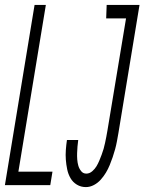

<svg xmlns="http://www.w3.org/2000/svg" viewBox="-35 -755 589 783"><path d="M315 8Q295 8 278.5 -2Q262 -12 252.5 -28.5Q243 -45 239 -64.5Q235 -84 233.5 -103.5Q232 -123 233.5 -143.5Q235 -164 238 -184H284Q282 -171 281 -157.5Q280 -144 279.5 -131Q279 -118 280 -104.5Q281 -91 284.5 -79Q288 -67 296 -57Q304 -47 317 -47Q330 -47 341 -56.5Q352 -66 358.5 -77Q365 -88 370 -100Q375 -112 379.5 -124Q384 -136 387.5 -148Q391 -160 393.5 -172.5Q396 -185 398.5 -197Q401 -209 403 -222L479 -680H398L400 -735H534L448 -213Q445 -196 442 -179.5Q439 -163 434.5 -146.5Q430 -130 424.5 -114Q419 -98 412.5 -82Q406 -66 397 -51Q388 -36 376 -22.5Q364 -9 348 -0.5Q332 8 315 8ZM-15 0 106 -735H152L40 -55H179L170 0Z"/></svg>

Font: Iosevka SS18 Light
Style: Italic
Weight: 300
Italic angle: -9°
Monospace: yes
Designer: Belleve Invis
Foundry: Belleve Invis
Version: Version 25.1.1; ttfautohint (v1.8.4)